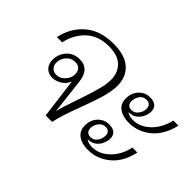

<svg xmlns="http://www.w3.org/2000/svg" viewBox="-95 -828 1094 1094"><g transform="rotate(45 452.0 -281.5)"><path d="M297 -242Q283 -210 256 -194Q229 -178 203 -178Q169 -178 150 -199Q131 -220 131 -251Q131 -299 161 -331.5Q191 -364 239 -364Q319 -364 328 -267L352 -59Q364 -107 394 -193Q431 -300 444 -361Q448 -393 448 -406Q448 -464 412 -499Q376 -534 305 -534Q220 -534 168 -485.5Q116 -437 100 -361H57Q78 -454 143 -508.5Q208 -563 313 -563Q405 -563 451.5 -521.5Q498 -480 498 -407Q498 -382 492 -353Q486 -320 474.5 -285Q463 -250 451.5 -218Q440 -186 436 -176Q393 -63 380 0H328ZM281 -286Q281 -307 268.5 -321Q256 -335 234 -335Q200 -335 179 -311Q158 -287 158 -255Q158 -234 171.5 -220Q185 -206 207 -206Q236 -206 258.5 -230Q281 -254 281 -286Z M676 -494Q738 -494 738 -441Q738 -423 729 -401Q720 -379 700 -363Q680 -347 648 -347Q666 -333 698 -333Q755 -333 801 -378Q847 -423 863 -494H904Q883 -402 824.5 -353.5Q766 -305 692 -305Q643 -305 612.5 -327Q582 -349 582 -391Q582 -437 609.5 -465.5Q637 -494 676 -494ZM651 -367Q676 -367 692 -388Q708 -409 708 -433Q708 -451 698 -460.5Q688 -470 671 -470Q645 -470 630.5 -449Q616 -428 616 -403Q616 -386 625.5 -376.5Q635 -367 651 -367ZM620 -220Q682 -220 682 -167Q682 -149 673 -127Q664 -105 644 -89Q624 -73 593 -73Q611 -59 643 -59Q699 -59 745.5 -104Q792 -149 807 -220H847Q827 -128 768.5 -79.5Q710 -31 636 -31Q587 -31 556.5 -53Q526 -75 526 -117Q526 -163 553.5 -191.5Q581 -220 620 -220ZM595 -93Q621 -93 636 -114Q651 -135 651 -161Q651 -178 641.5 -187Q632 -196 616 -196Q591 -196 575 -175Q559 -154 559 -130Q559 -112 569 -102.5Q579 -93 595 -93Z"/></g></svg>

Font: Taviraj ExtraLight
Style: Italic
Weight: 275
Italic angle: -12°
Designer: Katatrad Team
Foundry: CadsonDemak
Version: Version 1.001